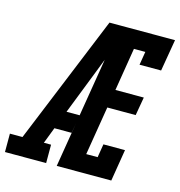

<svg xmlns="http://www.w3.org/2000/svg" viewBox="-150 -832 871 928"><g transform="rotate(15 285.0 -367.5)"><path d="M-42 0V-92H21L284 -735H378Q354 -674 330.5 -612.5Q307 -551 283 -490L195 -265H261L245 -173H159L128 -92H164V0ZM217 0 338 -735H612L585 -576H477L488 -643H431L396 -428H538L522 -336H380L340 -92H397L408 -159H516L490 0Z"/></g></svg>

Font: Iosevka Slab Semibold Extended
Style: Italic
Weight: 600
Width: 7
Italic angle: -9°
Monospace: yes
Designer: Belleve Invis
Foundry: Belleve Invis
Version: Version 11.1.0; ttfautohint (v1.8.3)